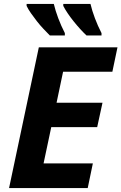

<svg xmlns="http://www.w3.org/2000/svg" viewBox="-20 -954 616 974"><path d="M26 0 177 -714H576L550 -590H300L267 -433H500L473 -309H240L201 -125H451L425 0ZM115 -924V-934H253Q261 -900 275.5 -861.5Q290 -823 309 -786V-774H233Q218 -789 200.5 -807.5Q183 -826 167 -846.5Q151 -867 137 -887Q123 -907 115 -924ZM439 -934Q447 -900 461.5 -861.5Q476 -823 495 -786V-774H419Q387 -804 353 -846.5Q319 -889 301 -924V-934Z"/></svg>

Font: BC Sans
Style: Bold Italic
Weight: 700
Italic angle: -12°
Designer: Monotype Design Team
Province of B.C.
Foundry: Monotype Imaging Inc.
Version: Version 2.000;GOOG;noto-source:20170915:90ef993387c0